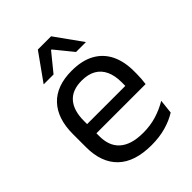

<svg xmlns="http://www.w3.org/2000/svg" viewBox="-201 -786 900 900"><g transform="rotate(-45 249.5 -336.0)"><path d="M271.1 11.1Q159.6 11.1 103 -43.4Q46.4 -97.8 46.4 -199.7V-286.6Q46.4 -389.4 99.1 -445.1Q151.7 -500.9 252.5 -500.9Q320.4 -500.9 366.1 -475.7Q411.7 -450.4 434.7 -403.9Q457.6 -357.4 457.6 -293V-274.8Q457.6 -259.1 456.4 -243Q455.2 -226.9 453 -211.4H378.7Q379.5 -235.6 379.7 -257.1Q379.9 -278.6 379.9 -296.4Q379.9 -341 365.6 -371.8Q351.4 -402.6 323.2 -418.8Q294.9 -435 252.5 -435Q189.4 -435 158 -398.5Q126.6 -362.1 126.6 -294.1V-247.4L127 -237.5V-190.8Q127 -160.4 136 -135.9Q145 -111.3 164.1 -93.8Q183.3 -76.2 213 -66.8Q242.8 -57.5 284.2 -57.5Q331.3 -57.5 372.3 -70Q413.3 -82.6 449.4 -104.2L441.8 -34Q409.6 -13.5 366.4 -1.2Q323.3 11.1 271.1 11.1ZM435.9 -211.4H89.1V-272.7H435.9ZM115.1 -549.7 210.4 -683.1H298.2L393.6 -549.7V-548.4H328.9L256.2 -637.7H252.5L179.8 -548.4H115.1Z"/></g></svg>

Font: Anek Kannada Medium
Style: Regular
Weight: 500
Designer: Vaishnavi Murthy, Maithili Shingre (Kannada) & Yesha Goshar (Latin)
Foundry: Ek Type
Version: Version 1.003